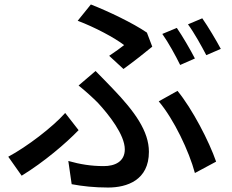

<svg xmlns="http://www.w3.org/2000/svg" viewBox="-20 -796 1040 860"><path d="M469 -546 533 -487C571 -514 637 -566 662 -587L638 -650C575 -693 466 -745 387 -776L328 -703C405 -674 493 -627 536 -594C522 -583 495 -563 469 -546ZM286 -75 301 29C348 38 403 44 464 44C549 44 647 11 647 -116C647 -208 584 -296 485 -399C460 -425 435 -451 408 -478L332 -413C362 -389 394 -360 418 -336C468 -282 539 -192 539 -127C539 -71 493 -52 445 -52C388 -52 339 -60 286 -75ZM853 -21 948 -72C917 -162 841 -309 775 -389L691 -342C759 -262 827 -118 853 -21ZM332 -213 272 -290C215 -226 101 -139 17 -94L77 -9C178 -71 275 -154 332 -213ZM772 -671 707 -644C734 -606 767 -546 787 -505L853 -534C833 -573 797 -635 772 -671ZM886 -714 822 -687C850 -649 882 -591 904 -549L969 -577C950 -613 912 -677 886 -714Z"/></svg>

Font: Noto Sans CJK HK Medium
Style: Regular
Weight: 500
Designer: Ryoko NISHIZUKA 西塚涼子 (kana, bopomofo & ideographs); Paul D. Hunt (Latin, Greek & Cyrillic); Sandoll Communications 산돌커뮤니
Foundry: Adobe
Version: Version 2.004;hotconv 1.0.118;makeotfexe 2.5.65603